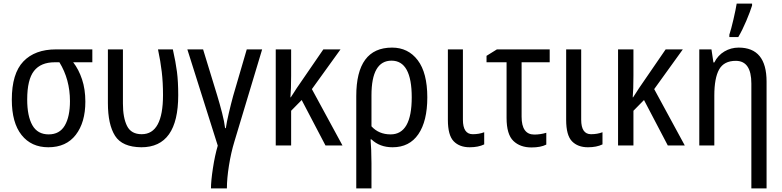

<svg xmlns="http://www.w3.org/2000/svg" viewBox="-20 -813 4372 1073"><path d="M389 -465H496V-537H293Q175 -537 110.5 -469.5Q46 -402 46 -256Q46 -127 100.5 -58.5Q155 10 250 10Q350 10 403.5 -59.5Q457 -129 457 -245Q457 -314 438.5 -369.5Q420 -425 389 -465ZM286 -465H312Q371 -369 371 -248Q371 -161 342 -111.5Q313 -62 252 -62Q190 -62 161 -113Q132 -164 132 -257Q132 -368 170 -416.5Q208 -465 286 -465Z M976 -281Q976 -357 969 -411.5Q962 -466 946 -537H863Q877 -471 884 -411.5Q891 -352 891 -282Q891 -63 772 -63Q713 -63 690 -109Q667 -155 667 -234V-537H583V-237Q583 -117 623 -54Q663 9 770 10Q976 10 976 -281Z M1359 -537 1283 -277Q1271 -233 1259 -182Q1247 -131 1242 -97H1238Q1234 -132 1221 -182.5Q1208 -233 1194 -279L1115 -537H1027L1197 1Q1181 55 1170 126.5Q1159 198 1159 240H1248Q1248 185 1259.5 112.5Q1271 40 1290 -22L1445 -537Z M1787 -537 1638 -320Q1631 -308 1622 -295Q1613 -282 1605 -269H1603Q1607 -313 1607 -390V-537H1521V0H1607V-194L1666 -254L1799 0H1894L1723 -315L1883 -537Z M2281 -269Q2281 -62 2163 -62Q2097 -62 2056 -107V-280Q2056 -474 2168 -474Q2281 -474 2281 -269ZM2171 -547Q1971 -547 1971 -276V240H2056V98Q2056 61 2054.5 26Q2053 -9 2051 -34H2056Q2102 10 2174 10Q2268 10 2318 -63Q2368 -136 2368 -269Q2368 -406 2314.5 -476.5Q2261 -547 2171 -547Z M2483 -537V-143Q2483 -57 2515.5 -23.5Q2548 10 2605 10Q2653 10 2686 -6V-74Q2657 -63 2622 -63Q2567 -63 2567 -144V-537Z M2757 -537 2699 -501V-465H2811V-154Q2811 -62 2849 -25.5Q2887 11 2950 11Q3002 11 3033 -5V-71Q3000 -61 2966 -61Q2895 -61 2895 -161V-465H3052V-537Z M3144 -537V-143Q3144 -57 3176.5 -23.5Q3209 10 3266 10Q3314 10 3347 -6V-74Q3318 -63 3283 -63Q3228 -63 3228 -144V-537Z M3700 -537 3551 -320Q3544 -308 3535 -295Q3526 -282 3518 -269H3516Q3520 -313 3520 -390V-537H3434V0H3520V-194L3579 -254L3712 0H3807L3636 -315L3796 -537Z M4106 -606Q4129 -645 4150.5 -696Q4172 -747 4183 -782V-793H4097Q4092 -761 4079 -705Q4066 -649 4056 -619V-606ZM3972 -464H3967L3956 -537H3888V0H3972V-279Q3972 -377 3999 -425Q4026 -473 4092 -473Q4179 -473 4179 -346V240H4264V-357Q4264 -547 4108 -547Q4065 -547 4028.5 -525.5Q3992 -504 3972 -464Z"/></svg>

Font: Noto Sans Display SemiCondensed
Style: Regular
Weight: 400
Width: 4
Designer: Monotype Design team
Foundry: Monotype Imaging Inc.
Version: 1.000